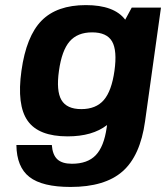

<svg xmlns="http://www.w3.org/2000/svg" viewBox="-20 -530 657 760"><path d="M247.6 9.8Q132.8 9.8 89.4 -52Q45.9 -113.8 64.9 -250Q84 -386.7 144.5 -448.2Q205.1 -509.8 319.8 -509.8Q432.1 -509.8 475.6 -452.1L501.5 -500H617.2L554.2 -49.8Q535.2 86.9 465.1 148.4Q395 210 259.3 210Q147.5 210 96.7 170.7Q45.9 131.3 44.9 43.9H185.1Q188 83 207 100.6Q226.1 118.2 264.6 118.2Q326.7 118.2 359.1 84.2Q391.6 50.3 402.3 -24.9L403.8 -35.2Q346.2 9.8 247.6 9.8ZM301.8 -98.1Q359.9 -98.1 390.9 -134Q421.9 -169.9 433.1 -250Q444.3 -330.1 423.6 -366Q402.8 -401.9 344.7 -401.9Q286.6 -401.9 255.6 -366Q224.6 -330.1 213.4 -250Q202.1 -170.4 223.1 -134.3Q244.1 -98.1 301.8 -98.1Z"/></svg>

Font: Fivo Sans
Style: Italic
Weight: 700
Designer: Alexander Slobzheninov
Foundry: Alexander Slobzheninov
Version: 1.0